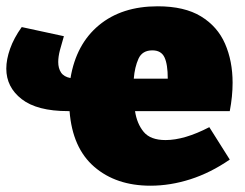

<svg xmlns="http://www.w3.org/2000/svg" viewBox="-22 -575 777 610"><path d="M456 15Q347 15 277.5 -45Q208 -105 199 -222H194Q96 -222 47 -260Q-2 -298 -2 -357Q-2 -386 10 -420Q22 -454 47 -489L181 -460Q174 -437 168.5 -416Q163 -395 163 -378Q163 -358 172 -344.5Q181 -331 202 -327Q220 -435 292.5 -495Q365 -555 479 -555Q564 -555 616.5 -523Q669 -491 693 -436Q717 -381 717 -312Q717 -269 708 -222H407Q413 -182 434.5 -156Q456 -130 504 -130Q564 -130 643 -171L708 -68Q647 -26 583 -5.5Q519 15 456 15ZM462 -415Q430 -415 418 -388.5Q406 -362 403 -325H511Q511 -371 500.5 -393Q490 -415 462 -415Z"/></svg>

Font: Bitter Black
Style: Regular
Weight: 900
Designer: Sol Matas, and Bitter project Authors
Foundry: Sol Matas
Version: Version 2.001